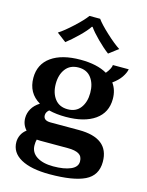

<svg xmlns="http://www.w3.org/2000/svg" viewBox="-133 -838 822 1076"><g transform="rotate(15 277.5 -299.5)"><path d="M156 -580 102 -621Q135 -642 182.5 -686Q230 -730 249 -757H311Q330 -730 377.5 -686Q425 -642 458 -621L404 -580Q372 -604 336 -640Q300 -676 282 -702H278Q261 -676 224.5 -640.5Q188 -605 156 -580ZM533 14Q533 93 466 125.5Q399 158 262 158Q154 158 95 125Q36 92 36 31Q36 10 45.5 -10Q55 -30 75 -45Q49 -73 49 -112Q49 -140 63.5 -165.5Q78 -191 108 -210Q35 -253 35 -341Q35 -420 96 -463.5Q157 -507 266 -507Q361 -507 420 -473Q432 -487 439.5 -501.5Q447 -516 447 -525H539Q535 -503 518 -478Q501 -453 469 -430Q496 -393 496 -341Q496 -262 435 -219Q374 -176 266 -176Q212 -176 168 -187Q151 -173 151 -155Q151 -124 193 -124H357Q533 -124 533 14ZM165 -341Q165 -288 191 -254Q217 -220 266 -220Q314 -220 339.5 -254Q365 -288 365 -341Q365 -394 339.5 -428Q314 -462 266 -462Q217 -462 191 -428Q165 -394 165 -341ZM409 45Q409 15 387.5 2.5Q366 -10 324 -10H163Q149 -10 143 -11Q139 2 139 22Q139 64 174.5 87Q210 110 270 110Q333 110 371 93.5Q409 77 409 45Z"/></g></svg>

Font: Trirong SemiBold
Style: Regular
Weight: 600
Designer: Katatrad Team
Foundry: CadsonDemak
Version: Version 1.001